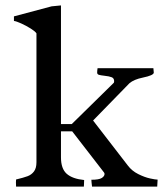

<svg xmlns="http://www.w3.org/2000/svg" viewBox="-20 -692 611 712"><path d="M39.6 0 39.1 -15.6Q39.1 -23.4 39.6 -26.4Q67.9 -33.2 82.3 -38.6Q96.7 -43.9 106 -56.2Q115.2 -68.4 115.2 -90.3V-568.4Q110.4 -575.7 93.8 -586.2Q77.1 -596.7 58.8 -605Q40.5 -613.3 31.7 -614.3V-631.3L171.4 -668.5L206.1 -671.9V-231.9H246.1L402.3 -385.3Q403.3 -387.7 403.3 -390.6Q403.3 -401.9 394.3 -405.5Q385.3 -409.2 367.2 -411.1Q353 -412.6 346.7 -414.6Q340.3 -416.5 340.3 -422.9Q340.3 -429.7 341.8 -439H548.8L550.3 -422.9Q550.3 -412.6 509.8 -404.3Q476.6 -397.5 460 -383.3L325.2 -245.1L454.1 -78.1Q469.2 -58.1 492.7 -46.4Q516.1 -34.7 536.4 -30.3Q556.6 -25.9 564.5 -25.9L563 0H321.3Q320.8 -3.9 319.6 -14.6Q318.4 -25.4 318.8 -25.4Q347.2 -25.4 357.4 -32Q367.7 -38.6 367.7 -46.9Q367.7 -51.3 361.3 -58.1L247.6 -205.1H206.1V-108.4Q206.1 -66.4 227.3 -47.6Q248.5 -28.8 292 -24.4Q292 -17.1 291.5 -9.8Q291 -2.4 291 0Z"/></svg>

Font: Radley
Style: Regular
Weight: 400
Designer: Vernon Adams
Foundry: Vernon Adams
Version: Version 1.003; ttfautohint (v1.6)